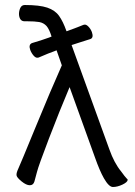

<svg xmlns="http://www.w3.org/2000/svg" viewBox="-20 -734 540 767"><path d="M431 13Q415 13 395 -22Q378 -52 359 -106L258 -386Q217 -289 175.5 -180.5Q134 -72 128 -48Q122 -24 117.5 -9Q113 6 99 6Q85 6 66 -9.5Q47 -25 46 -34Q45 -43 53 -60Q61 -77 121.5 -224.5Q182 -372 227 -473L206 -533L196 -529L172 -520L134 -504H133Q124 -501 115 -511Q106 -521 101 -534Q93 -556 108 -562Q143 -572 176 -584L186 -588Q177 -617 166 -630Q154 -643 136.5 -646Q119 -649 89 -649H78Q59 -649 56 -674Q55 -688 60.5 -701Q66 -714 79 -714Q138 -714 169 -703.5Q200 -693 216 -670.5Q232 -648 245 -611L246 -609Q298 -628 314 -635H315Q323 -638 332.5 -628.5Q342 -619 347 -606Q355 -583 341 -578L300 -565Q294 -563 266 -554L417 -137Q436 -83 464 -49Q479 -28 487 -20Q490 -19 490 -15Q489 -6 469 3.5Q449 13 431 13Z"/></svg>

Font: LXGW WenKai Mono Lite
Style: Regular
Weight: 400
Monospace: yes
Designer: LXGW / Fontworks Inc.
Foundry: LXGW / Fontworks Inc.
Version: Version 1.520; June 14, 2025